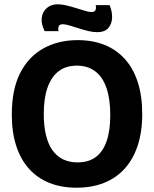

<svg xmlns="http://www.w3.org/2000/svg" viewBox="-20 -861 718 895"><path d="M337 14Q266 14 210 -8.5Q154 -31 115 -74.5Q76 -118 55.5 -181.5Q35 -245 35 -327Q35 -444 74 -520.5Q113 -597 182.5 -635.5Q252 -674 342 -674Q411 -674 466.5 -652Q522 -630 561.5 -586.5Q601 -543 622 -478.5Q643 -414 643 -330Q643 -246 621.5 -181.5Q600 -117 560 -73.5Q520 -30 463.5 -8Q407 14 337 14ZM341 -104Q393 -104 426.5 -129Q460 -154 477 -203Q494 -252 494 -324Q494 -399 476.5 -450.5Q459 -502 424 -528.5Q389 -555 338 -555Q288 -555 254 -529.5Q220 -504 202 -454Q184 -404 184 -330Q184 -275 194 -232.5Q204 -190 224 -161.5Q244 -133 273.5 -118.5Q303 -104 341 -104ZM433 -711Q414 -711 391 -716.5Q368 -722 345.5 -729.5Q323 -737 303.5 -742.5Q284 -748 273 -748Q257 -748 253.5 -738Q250 -728 253 -716H188Q171 -750 174.5 -778Q178 -806 198 -823.5Q218 -841 249 -841Q268 -841 290.5 -835.5Q313 -830 335.5 -823Q358 -816 376.5 -810.5Q395 -805 406 -805Q422 -805 425.5 -815Q429 -825 426 -837H491Q504 -806 502.5 -777Q501 -748 484 -729.5Q467 -711 433 -711Z"/></svg>

Font: Bricolage Grotesque 72pt
Style: Bold
Weight: 700
Designer: Mathieu Triay
Foundry: Atelier Triay
Version: Version 1.001;gftools[0.9.33.dev8+g029e19f]